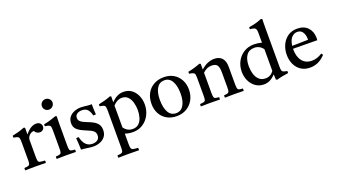

<svg xmlns="http://www.w3.org/2000/svg" viewBox="-77 -1431 4134 2353"><g transform="rotate(-20 1990.0 -254.5)"><path d="M27 1Q24 -15 27 -30Q61 -32 77 -36.5Q93 -41 98 -56Q103 -71 103 -104V-328Q103 -367 99.5 -386Q96 -405 80.5 -412.5Q65 -420 28 -425Q25 -439 28 -451Q68 -459 106 -469.5Q144 -480 186 -497L203 -491V-403Q273 -492 346 -492Q381 -492 398 -473.5Q415 -455 415 -432Q415 -405 397 -390.5Q379 -376 356 -376Q337 -376 318.5 -386Q300 -396 291 -417Q257 -417 230.5 -390.5Q204 -364 204 -329V-114Q204 -75 208.5 -58Q213 -41 232.5 -36.5Q252 -32 296 -30Q298 -16 296 1Q262 1 226 0Q190 -1 152 -1Q115 -1 86.5 0Q58 1 27 1Z M687 1Q659 1 629 0Q599 -1 564 -1Q532 -1 499.5 0Q467 1 437 1Q434 -15 437 -30Q471 -32 487 -36.5Q503 -41 508 -56Q513 -71 513 -104V-328Q513 -367 510 -386Q507 -405 491.5 -412.5Q476 -420 438 -425Q435 -439 438 -451Q482 -459 522 -471Q562 -483 599 -497L616 -491Q615 -460 614.5 -433Q614 -406 614 -382V-114Q614 -75 618.5 -58Q623 -41 638.5 -36.5Q654 -32 687 -30Q690 -15 687 1ZM487 -667Q487 -696 507.5 -716Q528 -736 557 -736Q585 -736 605.5 -716Q626 -696 626 -668Q626 -642 606 -620.5Q586 -599 555 -599Q527 -599 507 -619Q487 -639 487 -667Z M781 -158Q796 -92 829 -57.5Q862 -23 914 -23Q953 -23 980 -41.5Q1007 -60 1007 -100Q1007 -130 992.5 -148Q978 -166 952.5 -178.5Q927 -191 895 -204Q858 -219 825.5 -236.5Q793 -254 772.5 -280.5Q752 -307 752 -349Q752 -397 777.5 -428.5Q803 -460 843.5 -476Q884 -492 930 -492Q953 -492 976 -489Q999 -486 1001 -486Q1021 -483 1038 -482.5Q1055 -482 1056 -482Q1057 -482 1060.5 -482Q1064 -482 1070 -483Q1070 -451 1071 -418Q1072 -385 1075 -348Q1074 -348 1071 -348Q1062 -347 1054.5 -346.5Q1047 -346 1040 -347Q1027 -403 1001.5 -428.5Q976 -454 930 -454Q889 -454 864.5 -436Q840 -418 840 -386Q840 -360 856 -343.5Q872 -327 895 -316Q918 -305 939 -297Q978 -282 1013.5 -263.5Q1049 -245 1071.5 -216Q1094 -187 1094 -138Q1094 -86 1067.5 -52.5Q1041 -19 1000 -3.5Q959 12 914 12Q888 12 862.5 8Q837 4 835 4Q833 4 818.5 2Q804 0 786.5 -2Q769 -4 756 -4Q756 -35 753.5 -73Q751 -111 748 -157Q750 -157 753 -157Q762 -158 768.5 -158.5Q775 -159 781 -158Z M1151 246Q1150 230 1151 215Q1186 213 1202 208Q1218 203 1222.5 188.5Q1227 174 1227 142V-328Q1227 -367 1223.5 -386Q1220 -405 1204.5 -412.5Q1189 -420 1152 -425Q1150 -439 1152 -451Q1193 -459 1232 -470Q1271 -481 1313 -497L1327 -490Q1326 -465 1326 -447.5Q1326 -430 1326 -414Q1365 -455 1403 -473.5Q1441 -492 1484 -492Q1547 -492 1590.5 -459Q1634 -426 1657 -373Q1680 -320 1680 -258Q1680 -185 1648.5 -123.5Q1617 -62 1561 -25Q1505 12 1431 12Q1402 12 1376 7.5Q1350 3 1327 -5V130Q1327 169 1333 186Q1339 203 1359 207.5Q1379 212 1422 214Q1423 230 1422 246Q1388 246 1353.5 245Q1319 244 1278 244Q1239 244 1211 245Q1183 246 1151 246ZM1326 -87Q1369 -25 1440 -25Q1490 -25 1519.5 -53Q1549 -81 1562.5 -126Q1576 -171 1576 -221Q1576 -271 1563 -319Q1550 -367 1520.5 -398.5Q1491 -430 1440 -430Q1379 -430 1326 -371Z M2001 12Q1928 12 1873.5 -19.5Q1819 -51 1789 -106.5Q1759 -162 1759 -234Q1759 -312 1790.5 -370Q1822 -428 1879 -460Q1936 -492 2010 -492Q2083 -492 2137 -460Q2191 -428 2221 -372Q2251 -316 2251 -245Q2251 -172 2219.5 -113.5Q2188 -55 2132 -21.5Q2076 12 2001 12ZM1872 -246Q1872 -144 1905.5 -84.5Q1939 -25 2006 -25Q2070 -25 2104 -81.5Q2138 -138 2138 -233Q2138 -334 2104 -394Q2070 -454 2005 -454Q1941 -454 1906.5 -399Q1872 -344 1872 -246Z M2631 1Q2629 -15 2631 -30Q2662 -32 2677 -36.5Q2692 -41 2697 -56Q2702 -71 2702 -104V-306Q2702 -366 2683.5 -395.5Q2665 -425 2610 -425Q2581 -425 2554 -414.5Q2527 -404 2495 -375V-114Q2495 -75 2499.5 -58Q2504 -41 2519 -36.5Q2534 -32 2566 -30Q2568 -15 2566 1Q2538 1 2507.5 0Q2477 -1 2442 -1Q2410 -1 2379 0Q2348 1 2318 1Q2315 -15 2318 -30Q2352 -32 2368 -36.5Q2384 -41 2389 -56Q2394 -71 2394 -104V-328Q2394 -367 2390.5 -386Q2387 -405 2371.5 -412.5Q2356 -420 2319 -425Q2316 -439 2319 -451Q2405 -468 2477 -497L2494 -491V-416Q2540 -458 2584 -475Q2628 -492 2668 -492Q2734 -492 2769 -453Q2804 -414 2804 -341V-114Q2804 -75 2808.5 -58Q2813 -41 2828 -36.5Q2843 -32 2876 -30Q2878 -15 2876 1Q2846 1 2817.5 0Q2789 -1 2751 -1Q2714 -1 2686.5 0Q2659 1 2631 1Z M3310 13 3294 6 3290 -63Q3255 -25 3218.5 -6.5Q3182 12 3138 12Q3076 12 3029.5 -21.5Q2983 -55 2958 -109Q2933 -163 2933 -226Q2933 -299 2964.5 -359Q2996 -419 3053.5 -455.5Q3111 -492 3188 -492Q3211 -492 3236 -488.5Q3261 -485 3288 -477V-605Q3288 -636 3282 -651.5Q3276 -667 3258.5 -673.5Q3241 -680 3206 -683Q3203 -696 3206 -710Q3246 -715 3288 -725.5Q3330 -736 3374 -755L3391 -749Q3390 -727 3389.5 -699Q3389 -671 3389 -638V-142Q3389 -104 3392 -85Q3395 -66 3410 -58.5Q3425 -51 3461 -45Q3464 -32 3461 -18Q3421 -12 3383 -5Q3345 2 3310 13ZM3289 -392Q3246 -451 3176 -451Q3107 -451 3072 -400.5Q3037 -350 3037 -261Q3037 -209 3051 -161Q3065 -113 3097 -82Q3129 -51 3182 -51Q3249 -51 3289 -109Z M3742 12Q3671 12 3622 -21Q3573 -54 3547.5 -109.5Q3522 -165 3522 -232Q3522 -301 3548.5 -360Q3575 -419 3626 -455.5Q3677 -492 3750 -492Q3838 -492 3887.5 -439.5Q3937 -387 3937 -304Q3937 -294 3936.5 -286.5Q3936 -279 3935 -274L3620 -277Q3620 -273 3620 -270Q3620 -172 3665 -116Q3710 -60 3791 -60Q3859 -60 3925 -104Q3935 -92 3940 -81Q3855 12 3742 12ZM3623 -314 3830 -318Q3831 -320 3831 -323.5Q3831 -327 3831 -328Q3831 -382 3807.5 -418Q3784 -454 3738 -454Q3695 -454 3663 -419Q3631 -384 3623 -314Z"/></g></svg>

Font: Tiro Bangla
Style: Regular
Weight: 400
Designer: Bangla: John Hudson & Fiona Ross. Latin: John Hudson.
Foundry: Tiro Typeworks Ltd.
Version: Version 1.60